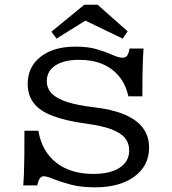

<svg xmlns="http://www.w3.org/2000/svg" viewBox="-20 -779 726 810"><path d="M380.6 11.3Q321.8 11.3 277.8 -0.4Q233.9 -12.1 205.6 -23.8Q177.4 -35.5 164.5 -35.5Q154 -35.5 147.6 -25.8Q141.1 -16.1 137.1 3.2H78.2Q79.8 -14.5 81 -46Q82.3 -77.4 82.7 -123Q83.1 -168.5 83.1 -227.4H141.9Q156.5 -140.3 217.3 -92.7Q278.2 -45.2 373.4 -45.2Q444.4 -45.2 484.7 -71.4Q525 -97.6 525 -144.4Q525 -175 507.3 -196.8Q489.5 -218.5 450 -233.5Q410.5 -248.4 344.4 -257.3Q255.6 -269.4 200.8 -290.7Q146 -312.1 121.4 -345.2Q96.8 -378.2 96.8 -425Q96.8 -496.8 151.2 -539.5Q205.6 -582.3 298.4 -582.3Q353.2 -582.3 391.1 -570.6Q429 -558.9 454.8 -547.2Q480.6 -535.5 497.6 -535.5Q509.7 -535.5 516.1 -544Q522.6 -552.4 526.6 -574.2H585.5Q583.9 -550.8 582.7 -521Q581.5 -491.1 581 -454.4Q580.6 -417.7 580.6 -372.6H521.8Q510.5 -422.6 482.3 -456.9Q454 -491.1 412.1 -508.9Q370.2 -526.6 314.5 -526.6Q250 -526.6 213.7 -502.8Q177.4 -479 177.4 -436.3Q177.4 -406.5 198.4 -384.7Q219.4 -362.9 262.9 -348.8Q306.5 -334.7 375 -326.6Q453.2 -317.7 504.8 -296Q556.5 -274.2 582.7 -239.5Q608.9 -204.8 608.9 -156.5Q608.9 -79.8 547.2 -34.3Q485.5 11.3 380.6 11.3ZM218.5 -616.1 196.8 -645.2 335.5 -758.9H391.9L518.5 -646.8L497.6 -616.1L303.2 -709.7L375 -713.7Z"/></svg>

Font: Playfair 5pt SemiExpanded Light
Style: Regular
Weight: 300
Width: 6
Designer: Claus Eggers Sørensen
Foundry: Claus Eggers Sørensen
Version: Version 2.203